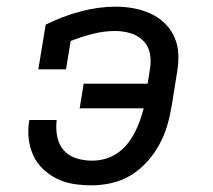

<svg xmlns="http://www.w3.org/2000/svg" viewBox="-20 -548 640 576"><path d="M255 8Q228 8 201.5 4Q175 0 151.5 -11.5Q128 -23 109 -41Q90 -59 79.5 -82.5Q69 -106 66 -133Q63 -160 68 -188H150Q147 -163 151.5 -139Q156 -115 170.5 -98Q185 -81 208 -73.5Q231 -66 256 -66Q275 -66 294 -71Q313 -76 330.5 -87.5Q348 -99 361 -115Q374 -131 383.5 -149Q393 -167 399.5 -185.5Q406 -204 411 -223H219L231 -297H423L430 -342Q434 -366 429.5 -388.5Q425 -411 409 -426.5Q393 -442 371 -448.5Q349 -455 325 -455Q292 -455 258.5 -446.5Q225 -438 192 -425L178 -340H95L117 -474Q167 -499 221 -513.5Q275 -528 327 -528Q355 -528 381.5 -523Q408 -518 432 -507Q456 -496 474.5 -478Q493 -460 503.5 -436Q514 -412 515 -385Q516 -358 511 -330L495 -230Q490 -200 481.5 -171Q473 -142 458 -114.5Q443 -87 421.5 -63Q400 -39 373 -22.5Q346 -6 315.5 1Q285 8 255 8Z"/></svg>

Font: Iosevka Etoile
Style: Italic
Weight: 400
Italic angle: -9°
Designer: Belleve Invis
Foundry: Belleve Invis
Version: Version 22.1.2; ttfautohint (v1.8.4)